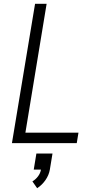

<svg xmlns="http://www.w3.org/2000/svg" viewBox="-20 -755 540 1013"><path d="M43 0 165 -735H226L114 -55H394L385 0ZM176 238 151 202Q168 192 180.5 175.5Q193 159 196 140H158L172 55H257L243 140Q238 169 220 195Q202 221 176 238Z"/></svg>

Font: Iosevka SS04 Light Oblique
Style: Regular
Weight: 300
Italic angle: -9°
Monospace: yes
Designer: Belleve Invis
Foundry: Belleve Invis
Version: Version 19.0.0; ttfautohint (v1.8.4)